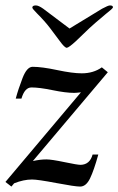

<svg xmlns="http://www.w3.org/2000/svg" viewBox="-21 -677 436 707"><path d="M277 -337Q259 -335 252 -335Q221 -335 172.5 -345Q124 -355 95 -355Q70 -355 58 -314H37Q46 -348 62 -389.5Q78 -431 99 -431Q133 -431 189.5 -419Q246 -407 280 -407Q323 -407 354 -429L376 -411L100 -84Q127 -90 150 -90Q169 -90 216.5 -80Q264 -70 276 -70Q310 -71 320 -108H341Q325 -50 310.5 -20Q296 10 274 10Q255 10 186.5 -3Q118 -16 97 -16Q66 -16 31 -2L21 10L-1 -7ZM199 -526 163 -574Q144 -599 114 -629Q98 -645 98 -649Q98 -657 111 -657Q121 -657 138 -645L235 -572L355 -645Q377 -657 384 -657Q395 -657 395 -650Q395 -646 368 -625Q325 -589 309 -574L259 -526Q233 -502 225 -501Q217 -501 199 -526Z"/></svg>

Font: Unna
Style: Italic
Weight: 400
Italic angle: -8.05°
Designer: Jorge de Buen Unna
Foundry: Omnibus-Type
Version: Version 2.008